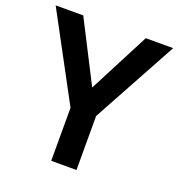

<svg xmlns="http://www.w3.org/2000/svg" viewBox="-129 -822 864 929"><g transform="rotate(20 302.5 -357.0)"><path d="M302 -401 142 -714H0L237 -273V0H367V-278L605 -714H464Z"/></g></svg>

Font: Noto Sans Balinese SemiBold
Style: Regular
Weight: 600
Designer: Aditya Bayu, David Williams
Foundry: David Williams
Version: Version 2.005